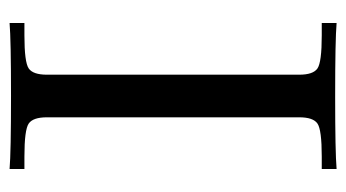

<svg xmlns="http://www.w3.org/2000/svg" viewBox="-181 -542 723 401"><g transform="rotate(-90 180.5 -341.5)"><path d="M28 0V-31H54Q110 -31 123 -40Q136 -49 136 -78V-605Q136 -634 123 -643Q110 -652 54 -652H28V-683Q63 -680 181 -680Q298 -680 333 -683V-652H307Q251 -652 238 -643Q225 -634 225 -605V-78Q225 -49 238 -40Q251 -31 307 -31H333V0Q298 -3 180 -3Q63 -3 28 0Z"/></g></svg>

Font: CMU Serif
Style: Roman
Weight: 500
Version: Version 0.7.0